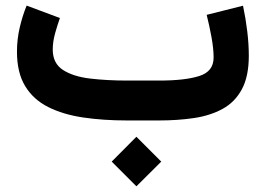

<svg xmlns="http://www.w3.org/2000/svg" viewBox="-20 -426 939 679"><path d="M462.4 57.6 550.3 145.5 462.4 232.9 375 145.5ZM542.5 0H429.7Q345.2 0 274.2 -10.5Q203.1 -21 150.6 -47.4Q98.1 -73.7 69.1 -121.3Q40 -168.9 40 -243.2Q40 -287.1 49.8 -328.9Q59.6 -370.6 74.2 -406.2L191.9 -362.3Q183.6 -339.4 175 -308.8Q166.5 -278.3 166.5 -251Q166.5 -202.1 202.6 -178.7Q238.8 -155.3 298.6 -148.2Q358.4 -141.1 429.7 -141.1H543.9Q634.3 -141.1 684.8 -157.2Q735.4 -173.3 735.4 -222.2Q735.4 -254.4 727.8 -295.4Q720.2 -336.4 710.9 -373.5L839.4 -405.8Q849.1 -359.9 854.5 -314.7Q859.9 -269.5 859.9 -229Q859.9 -155.8 835.4 -110.4Q811 -64.9 767.3 -41Q723.6 -17.1 666 -8.5Q608.4 0 542.5 0Z"/></svg>

Font: Vazirmatn FD ExtraBold
Style: Regular
Weight: 800
Designer: Saber Rastikerdar
Foundry: Saber Rastikerdar
Version: Version 33.003